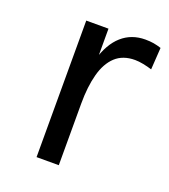

<svg xmlns="http://www.w3.org/2000/svg" viewBox="-98 -560 558 633"><g transform="rotate(20 181.0 -243.5)"><path d="M101 0V-479H179V0ZM155 -216Q155 -307 172.5 -367.2Q190 -427.5 223.8 -457.2Q257.5 -487 306 -487Q322 -487 335.2 -484.8Q348.5 -482.5 362 -478L357 -401Q343 -405.5 326.5 -408.8Q310 -412 297 -412Q254.5 -412 228.5 -387.8Q202.5 -363.5 190.8 -319.5Q179 -275.5 179 -216Z"/></g></svg>

Font: Karla
Style: Regular
Weight: 400
Designer: Jonathan Pinhorn
Version: Version 2.004;gftools[0.9.33]